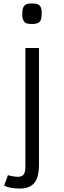

<svg xmlns="http://www.w3.org/2000/svg" viewBox="-20 -859 373 1111"><path d="M165.5 -720.2Q132.8 -720.2 123.5 -729.5Q108.9 -744.6 108.9 -771.2Q108.9 -797.9 112.1 -809.3Q115.2 -820.8 122.1 -827.1Q133.3 -838.9 157.5 -838.9Q181.6 -838.9 192.1 -836.4Q202.6 -834 209 -827.1Q221.2 -815.4 221.2 -788.8Q221.2 -762.2 218.5 -750.7Q215.8 -739.3 209 -732.4Q197.3 -720.2 165.5 -720.2ZM25.9 154.8Q70.3 166 90.6 163.8Q110.8 161.6 118.9 147.5Q127 133.3 127 101.6V-581.1H205.6V94.2Q205.6 159.2 184.6 191.4Q158.7 231.9 94.7 231.9Q34.7 231.9 3.9 214.8Z"/></svg>

Font: Armata
Style: Regular
Weight: 400
Designer: Viktoriya Grabowska
Foundry: Viktoriya Grabowska
Version: Version 1.003